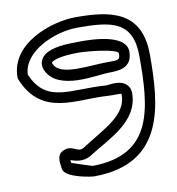

<svg xmlns="http://www.w3.org/2000/svg" viewBox="-84 -815 837 906"><g transform="rotate(-10 335.0 -361.5)"><path d="M149.4 -516.3C200.8 -408.3 391 -454 447 -454C491.4 -454 560 -455.4 560 -535C560 -634.3 335.4 -622 321 -622C285.9 -622 225.2 -621.1 183.1 -601.3C154.5 -587.8 130.5 -556.1 149.4 -516.3ZM194.6 -537.7C189.6 -548.2 189 -548.8 204.5 -556.1C230.7 -568.5 287.8 -572 321 -572C368.5 -572 510 -556.8 510 -535C510 -502.2 500.6 -504 447 -504C363 -504 223.2 -477.7 194.6 -537.7ZM295.7 -34C279.4 -39 221.8 -56.9 198 -65.8C197.2 -72.9 197.1 -75.2 196.9 -79.1C217.1 -72.9 256.3 -58.1 296.5 -84C394.3 -146.8 537.5 -202.3 539 -338.8C539.1 -352.3 535.7 -365.4 527.6 -375.8C498.5 -413.2 438 -396.4 425.6 -396.9C253.8 -409.6 133.6 -359.5 69.1 -511.8C73.7 -622.4 229.7 -689 338 -689C501.9 -689 603 -675 603 -504C603 -259.8 588 -36.2 295.7 -34ZM292 16C635.5 16 653 -265.7 653 -504C653 -716.9 500.6 -739 338 -739C221.8 -739 19 -669.3 19 -507C19 -504.2 19.6 -500.6 20.8 -497.6C100.2 -301 275.5 -358.1 422.4 -347.1C457.9 -345.1 485 -348.5 488.2 -345C488.2 -345 489 -344.5 489 -339.2C488 -242.6 380.8 -197.5 269.5 -126C235.8 -104.4 218.6 -153.4 168.5 -127.6C139.3 -112.6 145.3 -78.3 150.3 -45.2C157.3 0.8 289.1 16 292 16Z"/></g></svg>

Font: Rocketfuel
Style: Regular
Weight: 400
Designer: Mew Too
Foundry: Cannot Into Space Fonts.
Version: Version 0.27